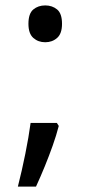

<svg xmlns="http://www.w3.org/2000/svg" viewBox="-20 -570 334 709"><path d="M190 -116 197 -105Q188 -70 174.5 -32Q161 6 145.5 44Q130 82 113 119H46Q61 60 73.5 -2Q86 -64 93 -116ZM147 -414Q121 -414 103 -430Q85 -446 85 -482Q85 -520 103 -535Q121 -550 147 -550Q173 -550 191 -535Q209 -520 209 -482Q209 -446 191 -430Q173 -414 147 -414Z"/></svg>

Font: uoriya05
Style: Book
Weight: 400
Designer: Jelle Bosma - Monotype Design Team
Foundry: Monotype Imaging Inc.
Version: Version 2.003